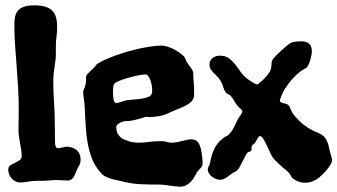

<svg xmlns="http://www.w3.org/2000/svg" viewBox="-20 -696 1274 725"><path d="M283.2 -105Q284.2 -101.1 284.2 -98.1Q284.2 -95.2 284.2 -92.8Q284.2 -81.5 279.8 -73.2Q275.4 -64.9 271 -56.2Q268.6 -51.8 266.1 -44.4Q263.7 -37.1 259.8 -30.5Q255.9 -23.9 250.2 -19Q244.6 -14.2 236.8 -14.2Q228 -14.2 216.3 -15.1Q204.6 -16.1 194.8 -16.1Q183.1 -16.1 166.5 -14.6Q149.9 -13.2 131.8 -13.2H122.1Q103.5 -13.2 85.4 -10Q67.4 -6.8 54.2 -6.8Q47.9 -6.8 40.3 -10.3Q32.7 -13.7 26.4 -19.8Q20 -25.9 15.6 -35.2Q11.2 -44.4 11.2 -56.2Q11.2 -66.4 19 -71.5Q26.9 -76.7 36.4 -81.1Q45.9 -85.4 54 -91.1Q62 -96.7 62 -106.9Q62 -116.7 60.1 -128.9Q58.1 -141.1 55.9 -154.1Q53.7 -167 51.8 -179.9Q49.8 -192.9 49.8 -204.1Q49.8 -222.2 50.3 -240.2Q50.8 -258.3 50.8 -276.9Q50.8 -327.1 48.1 -369.4Q45.4 -411.6 42.5 -450Q39.6 -488.3 36.9 -525.6Q34.2 -563 34.2 -604Q34.2 -620.6 37.1 -633.8Q40 -647 48.1 -656.2Q56.2 -665.5 71 -670.7Q85.9 -675.8 109.9 -675.8Q134.3 -675.8 150.6 -670.9Q167 -666 177 -656Q187 -646 191.4 -630.6Q195.8 -615.2 195.8 -594.2Q195.8 -575.2 193.4 -557.9Q190.9 -540.5 190.9 -520V-493.2Q190.9 -481 189.5 -468.8Q188 -456.5 186 -443.6Q184.1 -430.7 182.6 -417.2Q181.2 -403.8 181.2 -389.2Q181.2 -349.6 184.1 -308.1Q187 -266.6 187 -223.1Q187 -180.2 187.7 -158.2Q188.5 -136.2 198.2 -136.2Q205.6 -136.2 215.3 -139.2Q225.1 -142.1 233.9 -142.1Q251 -141.1 265.1 -132.3Q279.3 -123.5 283.2 -105Z M741.7 -117.2Q742.7 -107.4 743.9 -99.1Q745.1 -90.8 745.1 -84Q745.1 -76.2 744.1 -72.3Q743.2 -68.4 741 -65.4Q738.8 -62.5 735.1 -59.1Q731.4 -55.7 726.1 -48.8Q720.2 -39.6 714.6 -29.3Q709 -19 701.4 -10.7Q693.8 -2.4 683.8 3.2Q673.8 8.8 659.7 8.8Q650.9 8.8 640.9 7.6Q630.9 6.3 620.8 4.9Q610.8 3.4 601.3 2.2Q591.8 1 584 1Q550.3 1 515.9 -0.2Q481.4 -1.5 450.7 -8.8Q440.4 -11.7 429.2 -13.9Q418 -16.1 406.7 -19Q395.5 -22 385.3 -26.1Q375 -30.3 367.7 -36.1Q346.7 -57.1 334.2 -82Q321.8 -106.9 314.7 -138.2Q307.6 -169.4 304.7 -207.5Q301.8 -245.6 299.8 -293Q298.8 -309.6 296.4 -324.7Q293.9 -339.8 293.9 -348.1Q293.9 -352.1 297.6 -360.4Q301.3 -368.7 302.7 -376Q305.2 -386.7 304.9 -397.2Q304.7 -407.7 305.7 -410.2Q307.1 -413.6 311.8 -418.2Q316.4 -422.9 322 -428.2Q327.6 -433.6 333.3 -439.2Q338.9 -444.8 342.8 -450.2Q346.2 -455.1 359.6 -462.2Q373 -469.2 393.1 -477.5Q413.1 -485.8 438 -493.9Q462.9 -502 489 -508.5Q515.1 -515.1 541.3 -519.3Q567.4 -523.4 589.8 -523.9Q599.1 -523.9 610.6 -520.5Q622.1 -517.1 633.5 -511.5Q645 -505.9 655.8 -498.5Q666.5 -491.2 673.8 -483.9Q677.7 -480 681.2 -470.9Q684.6 -461.9 689 -456.1Q699.7 -442.4 703.9 -435.5Q708 -428.7 709.2 -423.3Q710.4 -418 710 -411.6Q709.5 -405.3 710.9 -392.1Q711.9 -381.8 712.4 -375Q712.9 -368.2 712.9 -362.3Q712.9 -356.4 712.9 -351.1Q712.9 -345.7 712.9 -338.9Q712.9 -324.7 705.6 -315.9Q698.2 -307.1 685.5 -299.8Q672.9 -292.5 655 -285.6Q637.2 -278.8 616.7 -269Q599.6 -260.7 580.1 -257.3Q560.5 -253.9 543.9 -253.9Q541.5 -253.9 540 -253.9Q538.6 -253.9 536.1 -254.9Q532.7 -255.4 524.4 -252.9Q516.1 -250.5 505.4 -247.3Q494.6 -244.1 482.2 -241.5Q469.7 -238.8 458 -238.8Q450.2 -238.8 443.1 -236.6Q436 -234.4 430.7 -231Q425.3 -227.5 422.1 -224.1Q418.9 -220.7 418.9 -217.8Q418.9 -200.7 425 -190.4Q431.2 -180.2 438.5 -174.8Q447.3 -168.5 458 -166Q470.2 -160.6 481.4 -158.9Q492.7 -157.2 503.9 -157.2Q522.5 -157.2 542.7 -160.2Q563 -163.1 588.9 -163.1Q601.1 -163.1 609.6 -160.2Q618.2 -157.2 627.9 -157.2Q638.2 -157.2 648.4 -159.2Q658.7 -161.1 668 -163.6Q677.2 -166 685.8 -168Q694.3 -169.9 701.7 -169.9Q720.7 -169.9 729.2 -157Q737.8 -144 741.7 -117.2ZM552.7 -341.8Q553.7 -344.2 554.2 -347.2Q554.7 -350.1 554.7 -353Q554.7 -367.7 552 -379.2Q549.3 -390.6 545.7 -398.7Q542 -406.7 537.6 -410.9Q533.2 -415 529.8 -415Q520.5 -415 502 -411.4Q483.4 -407.7 464.4 -402.3Q445.3 -397 429.9 -390.6Q414.6 -384.3 411.1 -378.9Q408.7 -375 407.7 -367.4Q406.7 -359.9 406.7 -350.1Q406.7 -329.6 409.4 -318.4Q412.1 -307.1 418.9 -307.1Q423.3 -307.1 428.7 -308.6Q434.1 -310.1 439.2 -311.8Q444.3 -313.5 448.5 -314.9Q452.6 -316.4 455.1 -316.9Q465.8 -318.8 481.4 -319.8Q497.1 -320.8 512 -323Q526.9 -325.2 538.3 -329.3Q549.8 -333.5 552.7 -341.8Z M1233.9 -89.8Q1232.9 -82 1226.1 -71.3Q1219.2 -60.5 1210.2 -50.3Q1201.2 -40 1191.4 -31.2Q1181.6 -22.5 1175.8 -19Q1164.6 -12.2 1153.8 -9Q1143.1 -5.9 1131.8 -5.9Q1106.9 -5.9 1085.9 -22Q1082 -24.9 1077.9 -33Q1073.7 -41 1067.9 -46.9Q1061 -52.7 1052.2 -60.1Q1043.5 -67.4 1034.7 -75.4Q1025.9 -83.5 1018.1 -91.8Q1010.3 -100.1 1005.9 -107.9Q1001 -116.7 995.4 -129.4Q989.7 -142.1 984.1 -153.8Q978.5 -165.5 972.9 -173.8Q967.3 -182.1 961.9 -182.1Q958 -182.1 954.3 -175.8Q950.7 -169.4 943.8 -158.2Q941.4 -153.3 937.5 -151.6Q933.6 -149.9 931.6 -146Q929.2 -140.1 929.7 -135Q930.2 -129.9 928.7 -127Q926.3 -124 921.1 -123Q916 -122.1 913.1 -118.2Q909.2 -113.3 904.8 -104.2Q900.4 -95.2 895.5 -85.4Q890.6 -75.7 885.7 -66.9Q880.9 -58.1 876 -53.2Q872.1 -49.3 865 -46.1Q857.9 -43 851.1 -37.1Q842.8 -30.8 832.3 -23.9Q821.8 -17.1 809.1 -17.1Q803.7 -17.1 796.1 -20Q788.6 -22.9 781.5 -28.1Q774.4 -33.2 769.5 -40.8Q764.6 -48.3 764.6 -57.1Q764.6 -62.5 768.8 -69.1Q772.9 -75.7 773.9 -84Q777.8 -108.4 788.1 -131.6Q798.3 -154.8 820.8 -172.9Q826.2 -178.2 833.3 -180.9Q840.3 -183.6 844.7 -189Q856 -200.2 862.8 -214.4Q869.6 -228.5 878.9 -247.1Q880.4 -249.5 883.1 -253.4Q885.7 -257.3 888.4 -261.2Q891.1 -265.1 893.1 -268.8Q895 -272.5 895 -274.9Q894.5 -278.8 893.3 -280.8Q892.1 -282.7 889.9 -284.2Q887.7 -285.6 885 -287.8Q882.3 -290 878.9 -293.9Q874.5 -299.3 871.3 -304Q868.2 -308.6 865.5 -313.5Q862.8 -318.4 859.4 -323.2Q856 -328.1 851.1 -334Q847.7 -337.9 841.6 -340.3Q835.4 -342.8 833 -346.2Q826.7 -354.5 823.2 -366.5Q819.8 -378.4 814 -389.2Q807.1 -400.4 799.6 -408Q792 -415.5 785.6 -422.1Q779.3 -428.7 775.1 -435.5Q771 -442.4 771 -452.1Q771 -467.8 782.5 -476.8Q793.9 -485.8 811 -485.8Q830.6 -485.8 843.8 -476.3Q856.9 -466.8 867.4 -453.6Q877.9 -440.4 887.7 -426Q897.5 -411.6 909.7 -401.9Q914.1 -398.4 919.9 -394.3Q925.8 -390.1 932.1 -386.2Q938.5 -382.3 943.8 -379.6Q949.2 -377 952.6 -377Q951.7 -377 958.3 -381.8Q964.8 -386.7 973.6 -395Q982.4 -403.3 991 -414.1Q999.5 -424.8 1002.9 -436Q1005.4 -445.3 1005.1 -453.9Q1004.9 -462.4 1008.8 -470.2Q1010.3 -473.6 1019.5 -483.2Q1028.8 -492.7 1040.3 -503.4Q1051.8 -514.2 1063 -523.4Q1074.2 -532.7 1080.1 -535.2Q1089.8 -539.1 1100.3 -539.1Q1110.8 -539.1 1117.7 -540Q1137.7 -540 1147.7 -530.5Q1157.7 -521 1157.7 -500Q1157.7 -498 1156.5 -491Q1155.3 -483.9 1153.1 -474.9Q1150.9 -465.8 1147.2 -456.8Q1143.6 -447.8 1138.7 -441.9Q1135.7 -438.5 1128.9 -435.3Q1122.1 -432.1 1111.6 -424.1Q1101.1 -416 1086.7 -400.9Q1072.3 -385.7 1054.7 -358.9Q1051.3 -353.5 1048.1 -346.7Q1044.9 -339.8 1042.2 -333.3Q1039.6 -326.7 1038.1 -321.5Q1036.6 -316.4 1036.6 -314.9Q1038.1 -311 1042 -309.1Q1045.9 -307.1 1050.5 -306.2Q1055.2 -305.2 1060.1 -304Q1064.9 -302.7 1067.9 -299.8Q1073.7 -294.4 1077.9 -283Q1082 -271.5 1088.9 -263.2Q1108.4 -239.3 1125 -226.3Q1141.6 -213.4 1155.3 -206.3Q1168.9 -199.2 1179.9 -195.1Q1190.9 -190.9 1199.5 -183.8Q1208 -176.8 1214.4 -163.8Q1220.7 -150.9 1225.1 -127Q1227.5 -115.7 1230.7 -106.7Q1233.9 -97.7 1233.9 -89.8Z"/></svg>

Font: Freckle Face
Style: Regular
Weight: 400
Designer: Astigmatic (AOETI)
Foundry: Astigmatic (AOETI)
Version: Version 1.000